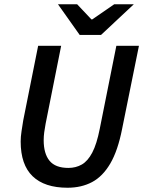

<svg xmlns="http://www.w3.org/2000/svg" viewBox="-20 -869 672 901"><path d="M297 12Q189 12 133 -42Q77 -96 77 -205Q77 -227 81 -253Q85 -279 89 -304L159 -654H267L194 -288Q190 -267 187.5 -248Q185 -229 185 -211Q185 -148 212.5 -114.5Q240 -81 301 -81Q336 -81 364 -97Q392 -113 413 -153Q434 -193 448 -264L526 -654H632L553 -264Q533 -162 497.5 -101.5Q462 -41 412 -14.5Q362 12 297 12ZM354 -705 252 -849H342L409 -778H413L516 -849H608L454 -705Z"/></svg>

Font: Source Sans 3 SemiBold
Style: Italic
Weight: 600
Italic angle: -11°
Designer: Paul D. Hunt
Foundry: Adobe
Version: Version 3.046;hotconv 1.0.118;makeotfexe 2.5.65603